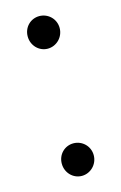

<svg xmlns="http://www.w3.org/2000/svg" viewBox="-90 -573 392 621"><g transform="rotate(-15 106.0 -262.5)"><path d="M53 -50C53 -19 77 5 106 5C135 5 160 -19 160 -50C160 -81 135 -104 106 -104C77 -104 53 -81 53 -50ZM106 -421C135 -421 160 -445 160 -476C160 -507 135 -530 106 -530C77 -530 53 -507 53 -476C53 -445 77 -421 106 -421Z"/></g></svg>

Font: Malon Grotesk
Style: Regular
Weight: 400
Designer: Julieta Ulanovsky
Foundry: Julieta Ulanovsky
Version: Version 7.200